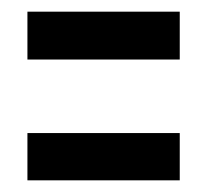

<svg xmlns="http://www.w3.org/2000/svg" viewBox="-20 -481 353 329"><path d="M27 -379H288V-461H27ZM27 -172H288V-253H27Z"/></svg>

Font: Inconsolata ExtraCondensed
Style: Bold
Weight: 700
Width: 2
Monospace: yes
Designer: Raph Levien, Cyreal, Brenton Simpson
Foundry: Raph Levien, Cyreal, Google
Version: Version 3.100